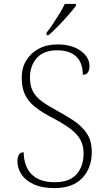

<svg xmlns="http://www.w3.org/2000/svg" viewBox="-20 -951 541 981"><path d="M258 10Q194 10 152 -9.5Q110 -29 89.5 -60.5Q69 -92 69 -127Q69 -148 77 -160.5Q85 -173 101 -173Q102 -100 142 -60Q182 -20 260 -20Q335 -20 371 -60.5Q407 -101 407 -167Q407 -207 391 -236.5Q375 -266 340 -292.5Q305 -319 248 -349Q192 -378 157.5 -406Q123 -434 107 -469Q91 -504 91 -556Q91 -604 114 -642Q137 -680 178 -702Q219 -724 273 -724Q347 -724 392 -691.5Q437 -659 437 -614Q437 -569 403 -569Q403 -630 369.5 -662Q336 -694 272 -694Q203 -694 168 -654.5Q133 -615 133 -555Q133 -513 148 -484.5Q163 -456 193.5 -433.5Q224 -411 269 -387Q317 -361 358 -333.5Q399 -306 424 -268.5Q449 -231 449 -174Q449 -93 400.5 -41.5Q352 10 258 10ZM218 -784Q233 -803 250.5 -829Q268 -855 284.5 -882Q301 -909 311 -931H368V-921Q355 -904 330 -875Q305 -846 277 -817.5Q249 -789 228 -771H218Z"/></svg>

Font: Noto Serif Tamil ExtraLight
Style: Italic
Weight: 200
Italic angle: -12°
Designer: Indian Type Foundry, Tom Grace, and the Monotype Design Team
Foundry: Monotype Imaging Inc.
Version: Version 2.003; ttfautohint (v1.8.4.7-5d5b)